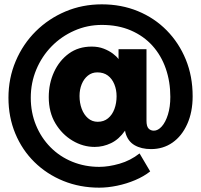

<svg xmlns="http://www.w3.org/2000/svg" viewBox="-20 -719 928 886"><path d="M656 -162Q656 -136 665.5 -126Q675 -116 690 -116Q709 -116 726.5 -135.5Q744 -155 755 -190.5Q766 -226 766 -272Q766 -342 745 -402.5Q724 -463 683.5 -508Q643 -553 584 -578.5Q525 -604 450 -604Q383 -604 323 -577.5Q263 -551 218 -505Q173 -459 147.5 -398Q122 -337 122 -268Q122 -200 146 -141.5Q170 -83 213 -39.5Q256 4 314 27.5Q372 51 438 51Q481 51 531.5 36.5Q582 22 624 -11L673 72Q644 95 604 112Q564 129 520.5 138Q477 147 438 147Q349 147 272.5 116Q196 85 139 29Q82 -27 50.5 -103Q19 -179 19 -268Q19 -358 52.5 -437Q86 -516 145 -574.5Q204 -633 282 -666Q360 -699 450 -699Q540 -699 616.5 -667.5Q693 -636 749.5 -578.5Q806 -521 837.5 -444Q869 -367 869 -275Q869 -202 844 -146.5Q819 -91 776 -61Q733 -31 677 -31Q632 -31 601 -49Q570 -67 559 -106L557 -116Q529 -76 492.5 -58.5Q456 -41 417 -41Q363 -41 314.5 -70Q266 -99 235.5 -150Q205 -201 205 -271Q205 -334 229.5 -387Q254 -440 298 -472Q342 -504 403 -504Q434 -504 458.5 -494.5Q483 -485 501 -471.5Q519 -458 527 -446V-492H656ZM429 -385Q404 -385 385.5 -370Q367 -355 357 -330.5Q347 -306 347 -276Q347 -244 357 -217Q367 -190 386 -173.5Q405 -157 431 -157Q459 -157 478.5 -173Q498 -189 508 -216Q518 -243 518 -275Q518 -305 507.5 -330.5Q497 -356 477.5 -370.5Q458 -385 429 -385Z"/></svg>

Font: Alexandria ExtraBold
Style: Regular
Weight: 800
Designer: Mohamed Gaber
Foundry: Kief Type Foundry
Version: Version 5.100